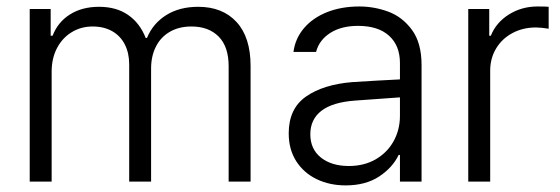

<svg xmlns="http://www.w3.org/2000/svg" viewBox="-20 -558 1722 590"><path d="M71.3 -530.3H135.7V-448.2H141.6Q157.7 -490.2 195.1 -513.7Q232.4 -537.1 284.2 -537.1Q337.4 -537.1 373.5 -512.2Q409.7 -487.3 427.7 -441.4H431.6Q450.2 -486.3 491 -511.7Q531.7 -537.1 588.9 -537.1Q664.1 -537.1 707 -490.2Q750 -443.4 750 -355.5V0H682.6V-354.5Q682.6 -414.6 651.9 -445.6Q621.1 -476.6 568.4 -476.6Q529.8 -476.6 501.7 -460.2Q473.6 -443.8 459 -414.6Q444.3 -385.3 444.3 -347.7V0H377V-360.4Q377 -395 363.5 -421.4Q350.1 -447.8 324.7 -462.2Q299.3 -476.6 264.6 -476.6Q229 -476.6 200.2 -459Q171.4 -441.4 155 -409.9Q138.7 -378.4 138.7 -337.9V0H71.3Z M1062.5 -305.7Q1096.7 -308.1 1138.4 -310.3Q1180.2 -312.5 1209 -314V-364.3Q1209 -418 1175.5 -448.2Q1142.1 -478.5 1080.1 -478.5Q1028.8 -478.5 994.9 -456.8Q960.9 -435.1 951.2 -398.4H881.8Q887.2 -439.9 914.3 -471.7Q941.4 -503.4 985.4 -520.8Q1029.3 -538.1 1084 -538.1Q1129.9 -538.1 1173.1 -522.2Q1216.3 -506.3 1245.8 -466.3Q1275.4 -426.3 1275.4 -358.4V0H1209V-82H1205.1Q1186.5 -43 1145 -15.6Q1103.5 11.7 1042 11.7Q993.2 11.7 953.4 -7.3Q913.6 -26.4 890.4 -62.5Q867.2 -98.6 867.2 -148.4Q867.2 -224.1 920.2 -261.2Q973.1 -298.3 1062.5 -305.7ZM1051.8 -47.9Q1099.1 -47.9 1134.8 -68.6Q1170.4 -89.4 1189.7 -124.5Q1209 -159.7 1209 -202.1V-258.8L1072.3 -249Q1002.4 -244.1 968 -217.8Q933.6 -191.4 933.6 -145.5Q933.6 -99.6 966.3 -73.7Q999 -47.9 1051.8 -47.9Z M1418.9 -530.3H1483.4V-448.2H1488.3Q1504.4 -488.8 1543.7 -513.4Q1583 -538.1 1631.8 -538.1Q1658.2 -538.1 1666 -537.1V-469.7Q1642.6 -473.6 1627 -473.6Q1586.9 -473.6 1554.9 -456.5Q1522.9 -439.5 1504.6 -409.2Q1486.3 -378.9 1486.3 -340.8V0H1418.9Z"/></svg>

Font: Pretendard Light
Style: Regular
Weight: 300
Designer: Base glyphs from Inter by Rasmus Andersson; Hangeul glyphs from Noto Sans CJK(Source Han Sans) by Jang Soo-young and Kan
Foundry: Kil Hyung-jin
Version: Version 1.309